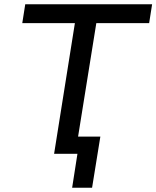

<svg xmlns="http://www.w3.org/2000/svg" viewBox="-20 -725 737 905"><path d="M320 160 345 0H235L333 -616H85L99 -705H697L683 -616H434L348 -81H453L414 160Z"/></svg>

Font: Nunito Sans 7pt Medium
Style: Italic
Weight: 500
Italic angle: -9°
Designer: Vernon Adams
Foundry: Vernon Adams
Version: Version 3.101;gftools[0.9.27]